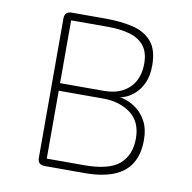

<svg xmlns="http://www.w3.org/2000/svg" viewBox="-72 -691 763 763"><g transform="rotate(10 309.5 -309.5)"><path d="M402 -321Q412 -321 432.5 -313.8Q453 -306.5 475 -289.5Q497 -272.5 512.2 -243.2Q527.5 -214 527.5 -170Q527.5 -113 504.5 -75.2Q481.5 -37.5 435 -18.8Q388.5 0 317.5 0H157Q128.5 0 128.5 -28.5V-590.5Q128.5 -619 157 -619H294.5Q354.5 -619 403 -607.8Q451.5 -596.5 480 -564Q508.5 -531.5 508.5 -467.5Q508.5 -425.5 495.5 -397.2Q482.5 -369 464 -352.2Q445.5 -335.5 428 -328.2Q410.5 -321 402 -321ZM160 -588.5V-335H336Q381.5 -335 412.8 -352Q444 -369 460 -398.8Q476 -428.5 476 -467.5Q476 -516 454.2 -542Q432.5 -568 395 -578.2Q357.5 -588.5 309.5 -588.5ZM311 -30.5Q411 -30.5 453 -67Q495 -103.5 495 -170Q495 -238.5 450 -271.5Q405 -304.5 339 -304.5H160V-30.5Z"/></g></svg>

Font: Sono ExtraLight
Style: Regular
Weight: 200
Designer: Tyler Finck
Foundry: Tyler Finck
Version: Version 2.112